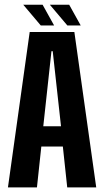

<svg xmlns="http://www.w3.org/2000/svg" viewBox="-20 -814 454 834"><path d="M14.5 0 109 -675H303L398 0H272L253 -177.5H159.5L140.5 0ZM168 -265.5H245L209 -591.5H203.5ZM272.5 -703.5 196.5 -793.5H280.5L330.5 -703.5ZM157 -703.5 81 -793.5H165L215 -703.5Z"/></svg>

Font: Anybody Condensed SemiBold
Style: Regular
Weight: 600
Width: 3
Designer: Tyler Finck
Foundry: Etcetera Type Company
Version: Version 1.010; ttfautohint (v1.8.3) -l 8 -r 50 -G 200 -x 14 